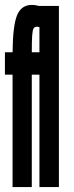

<svg xmlns="http://www.w3.org/2000/svg" viewBox="-23 -759 299 779"><path d="M28 0H106V-456H137V0H216V-735H137Q132 -735 125.2 -737Q118.5 -739 106 -739Q63.5 -739 46.2 -697Q29 -655 28 -547H-3V-456H28ZM106 -547Q106 -592.5 107.5 -614.5Q109 -636.5 113.2 -643.5Q117.5 -650.5 126.5 -650.5Q128.5 -650.5 129 -650.5Q129.5 -650.5 137 -649V-547Z"/></svg>

Font: League Gothic Condensed
Style: Regular
Weight: 400
Width: 3
Designer: The League of Moveable Type
Version: Version 1.600; ttfautohint (v1.8.3)